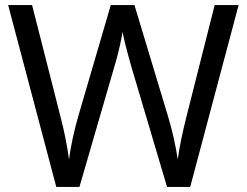

<svg xmlns="http://www.w3.org/2000/svg" viewBox="-20 -734 970 754"><path d="M917 -714 727 0H636L497 -468Q489 -497 481 -526Q473 -555 468 -577.5Q463 -600 461 -609Q460 -596 450.5 -553.5Q441 -511 427 -465L292 0H201L12 -714H106L217 -278Q229 -232 237.5 -189Q246 -146 251 -108Q256 -147 266 -193Q276 -239 289 -283L415 -714H508L639 -280Q653 -234 663 -188.5Q673 -143 678 -108Q683 -145 692 -188.5Q701 -232 713 -279L823 -714Z"/></svg>

Font: Noto Sans Tifinagh SIL
Style: Regular
Weight: 400
Designer: JamraPatel
Foundry: JamraPatel LLC
Version: Version 2.006; ttfautohint (v1.8.4.7-5d5b)